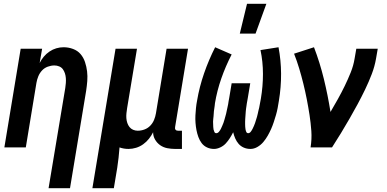

<svg xmlns="http://www.w3.org/2000/svg" viewBox="-20 -777 2040 1012"><path d="M236 215 324 -313Q326 -326 327 -339.5Q328 -353 327 -366Q326 -379 322 -391Q318 -403 311 -412.5Q304 -422 292 -427Q280 -432 267 -432Q249 -432 231.5 -425.5Q214 -419 201.5 -405.5Q189 -392 182 -375Q175 -358 172 -340L116 0H3L89 -520H202L189 -445Q198 -463 211 -478.5Q224 -494 241 -505.5Q258 -517 277 -522.5Q296 -528 315 -528Q341 -528 365 -519Q389 -510 404.5 -492Q420 -474 428 -450Q436 -426 439 -401Q442 -376 440 -350Q438 -324 434 -298L349 215Z M467 215 589 -520H702L650 -207Q648 -194 646.5 -180.5Q645 -167 646 -154Q647 -141 651 -129Q655 -117 662.5 -107.5Q670 -98 681.5 -93Q693 -88 706 -88Q724 -88 741.5 -94.5Q759 -101 772 -114.5Q785 -128 792 -145Q799 -162 802 -180L858 -520H971L903 -108Q902 -104 902.5 -100Q903 -96 905.5 -93Q908 -90 911.5 -89Q915 -88 919 -88H939V8H903Q882 8 861.5 4Q841 0 824.5 -11.5Q808 -23 797.5 -41Q787 -59 787 -80Q778 -62 765 -45.5Q752 -29 734.5 -16.5Q717 -4 697 2Q677 8 658 8Q645 8 633 6Q621 4 610 0Q608 27 605 54Q602 81 598 107L580 215Z M1108 8Q1088 8 1071 0Q1054 -8 1043 -22.5Q1032 -37 1025.5 -55Q1019 -73 1015.5 -91.5Q1012 -110 1010.5 -129.5Q1009 -149 1010 -168.5Q1011 -188 1013 -208Q1015 -228 1019 -248Q1031 -319 1055.5 -390Q1080 -461 1114 -528L1201 -490Q1169 -428 1146.5 -363.5Q1124 -299 1113 -233Q1112 -226 1111.5 -219Q1111 -212 1109.5 -205Q1108 -198 1107.5 -191Q1107 -184 1106.5 -177Q1106 -170 1105.5 -163.5Q1105 -157 1104 -150Q1103 -143 1103 -136Q1103 -129 1103.5 -122Q1104 -115 1104 -108Q1104 -101 1105.5 -94.5Q1107 -88 1110 -81.5Q1113 -75 1120 -75Q1128 -75 1134.5 -83Q1141 -91 1144.5 -98.5Q1148 -106 1151.5 -114Q1155 -122 1158 -130Q1161 -138 1163 -146Q1165 -154 1167.5 -162Q1170 -170 1172 -178.5Q1174 -187 1175.5 -195Q1177 -203 1179 -211Q1181 -219 1182.5 -227.5Q1184 -236 1185 -244Q1186 -252 1188 -260L1201 -338H1299L1286 -260Q1285 -253 1283.5 -246Q1282 -239 1281 -232Q1280 -225 1279 -218Q1278 -211 1277 -204.5Q1276 -198 1275.5 -191Q1275 -184 1274.5 -177Q1274 -170 1273.5 -163Q1273 -156 1272.5 -149Q1272 -142 1272 -135.5Q1272 -129 1272 -122Q1272 -115 1272.5 -108.5Q1273 -102 1274 -95.5Q1275 -89 1278 -82Q1281 -75 1288 -75Q1296 -75 1302 -83Q1308 -91 1311.5 -98.5Q1315 -106 1318.5 -113.5Q1322 -121 1324.5 -129Q1327 -137 1329.5 -145Q1332 -153 1334.5 -161Q1337 -169 1338.5 -177Q1340 -185 1342 -193Q1344 -201 1346 -209Q1348 -217 1349 -225Q1350 -233 1352 -241Q1354 -249 1355 -257Q1366 -322 1366 -387Q1366 -452 1353 -513L1448 -528Q1461 -460 1461.5 -389Q1462 -318 1450 -246Q1447 -227 1443.5 -208Q1440 -189 1434.5 -170.5Q1429 -152 1423 -133.5Q1417 -115 1409 -97Q1401 -79 1391 -61.5Q1381 -44 1368 -28.5Q1355 -13 1337 -2.5Q1319 8 1300 8Q1281 8 1265 1Q1249 -6 1238 -18.5Q1227 -31 1220 -47Q1213 -63 1209 -80Q1201 -64 1191.5 -49Q1182 -34 1170 -21Q1158 -8 1141 0Q1124 8 1108 8ZM1244 -600 1282 -757H1384L1327 -600Z M1617 0Q1624 -44 1621 -86.5Q1618 -129 1611.5 -171Q1605 -213 1597 -254Q1589 -295 1579 -335.5Q1569 -376 1557 -416Q1545 -456 1530 -494L1635 -528Q1666 -447 1687 -361Q1708 -275 1722 -187Q1742 -221 1761 -255Q1780 -289 1797 -324Q1814 -359 1828.5 -395Q1843 -431 1849 -468L1858 -520H1971L1962 -468Q1955 -427 1939.5 -386.5Q1924 -346 1905 -306.5Q1886 -267 1865 -228Q1844 -189 1822 -151Q1800 -113 1777 -75Q1754 -37 1730 0Z"/></svg>

Font: Iosevka Term Curly
Style: Bold Italic
Weight: 700
Italic angle: -9°
Designer: Belleve Invis
Foundry: Belleve Invis
Version: Version 32.3.0